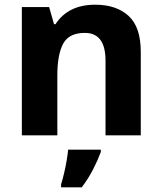

<svg xmlns="http://www.w3.org/2000/svg" viewBox="-20 -576 690 817"><path d="M385 -556Q475 -556 527 -508.5Q579 -461 579 -356V0H429V-318Q429 -436 341 -436Q273 -436 248.5 -389.5Q224 -343 224 -256V0H73V-546H189L210 -473H216Q270 -556 385 -556ZM409 71Q396 106 376 145Q356 184 328 221H240V208Q246 189 252.5 162Q259 135 263.5 108Q268 81 270 61H409Z"/></svg>

Font: Noto Sans Khmer UI
Style: Bold
Weight: 700
Designer: Danh Hong and the Monotype Design Team
Foundry: Monotype Imaging Inc.
Version: Version 2.002; ttfautohint (v1.8.4.7-5d5b)